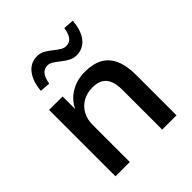

<svg xmlns="http://www.w3.org/2000/svg" viewBox="-201 -873 1006 1006"><g transform="rotate(-45 302.0 -369.5)"><path d="M77 0V-492H177V-388H172Q195 -443 242.5 -472Q290 -501 350 -501Q410 -501 449.5 -479.5Q489 -458 509 -413Q529 -368 529 -301V0H423V-295Q423 -335 412.5 -361.5Q402 -388 379.5 -401.5Q357 -415 321 -415Q280 -415 248.5 -397Q217 -379 200 -347.5Q183 -316 183 -275V0ZM175 -589 117 -593Q123 -660 153 -698Q183 -736 231 -736Q255 -736 274.5 -725Q294 -714 316 -696Q336 -680 349.5 -672.5Q363 -665 377 -665Q403 -665 417 -683.5Q431 -702 437 -739L495 -735Q490 -667 460 -629.5Q430 -592 382 -592Q359 -592 339.5 -602.5Q320 -613 296 -632Q277 -647 263.5 -655Q250 -663 236 -663Q210 -663 195.5 -644.5Q181 -626 175 -589Z"/></g></svg>

Font: NunitoSans_10ptSemiBold
Style: Regular
Weight: 600
Designer: Vernon Adams
Foundry: Vernon Adams
Version: Version 3.101;gftools[0.9.27]